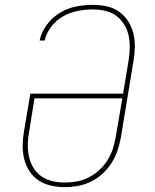

<svg xmlns="http://www.w3.org/2000/svg" viewBox="-20 -763 640 791"><path d="M246 8Q217 8 189 1.5Q161 -5 138.5 -20Q116 -35 101 -58.5Q86 -82 79.5 -109Q73 -136 73.5 -165Q74 -194 79 -223L105 -377H487L510 -515Q514 -541 514.5 -567.5Q515 -594 509.5 -618Q504 -642 491 -663Q478 -684 458 -698.5Q438 -713 413 -718.5Q388 -724 361 -724Q331 -724 300 -718Q269 -712 240.5 -696Q212 -680 191.5 -653.5Q171 -627 164 -596H143Q151 -631 173 -661Q195 -691 226.5 -710Q258 -729 292.5 -736Q327 -743 361 -743Q391 -743 419 -737Q447 -731 469.5 -715.5Q492 -700 507 -677Q522 -654 529 -627Q536 -600 535.5 -570.5Q535 -541 530 -512L478 -197Q473 -169 464 -142.5Q455 -116 439.5 -91.5Q424 -67 402 -47Q380 -27 354 -14.5Q328 -2 300.5 3Q273 8 246 8ZM246 -11Q271 -11 296.5 -15.5Q322 -20 345.5 -32Q369 -44 389 -62.5Q409 -81 423 -103.5Q437 -126 445 -150.5Q453 -175 457 -200L484 -358H122L100 -220Q95 -194 94.5 -168Q94 -142 99.5 -117.5Q105 -93 117.5 -72Q130 -51 150 -37Q170 -23 195 -17Q220 -11 246 -11Z"/></svg>

Font: Iosevka Etoile Thin Oblique
Style: Regular
Weight: 100
Italic angle: -9°
Designer: Belleve Invis
Foundry: Belleve Invis
Version: Version 15.5.2; ttfautohint (v1.8.4)